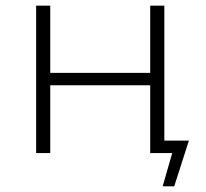

<svg xmlns="http://www.w3.org/2000/svg" viewBox="-20 -542 728 680"><path d="M649 -44H562V-522H512V-284H158V-522H108V0H158V-240H512V0H590L556 118H597Z"/></svg>

Font: Montserrat Custom ExtraLight
Style: Regular
Weight: 300
Designer: Julieta Ulanovsky
Foundry: Julieta Ulanovsky
Version: Version 7.200